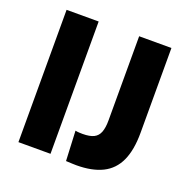

<svg xmlns="http://www.w3.org/2000/svg" viewBox="-121 -775 884 900"><g transform="rotate(20 321.5 -325.5)"><path d="M61 0V-660H221V0ZM301 7 294 -142Q303 -140 313 -139.5Q323 -139 330 -139Q366 -139 386 -149Q406 -159 414.5 -181.5Q423 -204 423 -240V-660H584V-237Q584 -151 559 -96.5Q534 -42 482.5 -16.5Q431 9 353 9Q345 9 333.5 8.5Q322 8 301 7Z"/></g></svg>

Font: Bricolage Grotesque SemiCondensed ExtraBold
Style: Regular
Weight: 800
Width: 4
Designer: Mathieu Triay
Foundry: Atelier Triay
Version: Version 1.001;gftools[0.9.33.dev8+g029e19f]